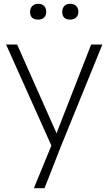

<svg xmlns="http://www.w3.org/2000/svg" viewBox="-20 -759 569 1009"><path d="M158 230 250 6 12 -525H70L265 -86Q269 -78 272 -71Q275 -64 277 -58Q283 -74 290 -92L459 -525H518L301 8L214 230ZM349 -656Q307 -656 307 -697Q307 -715 317.5 -727Q328 -739 349 -739Q369 -739 380.5 -727.5Q392 -716 392 -697Q392 -679 380.5 -667.5Q369 -656 349 -656ZM181 -656Q138 -656 138 -697Q138 -715 149.5 -727Q161 -739 181 -739Q201 -739 212 -727.5Q223 -716 223 -697Q223 -679 212.5 -667.5Q202 -656 181 -656Z"/></svg>

Font: Readex Pro ExtraLight
Style: Regular
Weight: 200
Designer: Bonnie Shaver-Troup, Thomas Jockin
Foundry: Lexend
Version: Version 1.203; ttfautohint (v1.8.3)